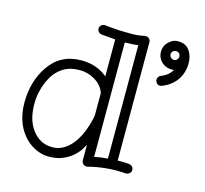

<svg xmlns="http://www.w3.org/2000/svg" viewBox="-107 -850 1056 988"><g transform="rotate(15 421.5 -356.0)"><path d="M408.2 -368.2Q394.5 -409.2 352.5 -433.1Q315.9 -454.1 275.9 -454.1Q235.8 -454.1 210 -443.6Q184.1 -433.1 164.6 -415.3Q145 -397.5 131.1 -373.8Q117.2 -350.1 108.4 -324.2Q91.8 -274.4 92 -228.3Q92.3 -182.1 101.8 -149.2Q111.3 -116.2 129.9 -90.8Q171.4 -34.2 238.8 -34.2Q296.9 -34.2 341.8 -88.4Q375.5 -129.9 395 -193.4Q411.1 -246.6 408.2 -265.1ZM460 -42Q494.1 -49.3 530.8 -51.8V-655.8Q505.9 -651.9 463.9 -651.9H460ZM550.8 -710.9H557.1Q568.4 -710.9 575.2 -703.4Q582 -695.8 582 -686V-55.2H591.8Q626 -55.2 639.9 -53.7Q653.8 -52.2 660.4 -44.9Q667 -37.6 667 -26.9Q667 -16.1 658.4 -9Q649.9 -2 641.1 -2H639.2Q614.7 -3.9 587.6 -3.9Q560.5 -3.9 533.2 -1Q505.9 2 485.6 5.6Q465.3 9.3 453.4 12.2Q441.4 15.1 440.4 15.6Q439.5 16.1 437.5 16.1H434.1Q422.9 16.1 415.5 8.1Q408.2 0 408.2 -9.8V-92.8Q372.1 -17.6 293.9 8.8Q268.1 17.1 230.7 17.1Q193.4 17.1 156.7 -2Q120.1 -21 94.7 -52.7Q42 -118.2 41 -216.8Q41 -333.5 97.7 -415.5Q158.7 -504.9 269 -504.9Q352.1 -504.9 408.2 -457V-653.8Q408.2 -653.8 334 -660.2Q324.2 -661.6 317.6 -668.9Q311 -676.3 311 -686.5Q311 -696.8 319.1 -703.9Q327.1 -710.9 336.9 -710.9H339.8Q340.3 -710.9 351.1 -709.7Q361.8 -708.5 379.2 -707Q396.5 -705.6 418.9 -704.3Q441.4 -703.1 479.5 -703.1Q517.6 -703.1 550.8 -710.9ZM727.1 -677.2Q717.3 -677.2 710.2 -670.4Q703.1 -663.6 703.1 -654.1Q703.1 -644.5 710.2 -637.5Q717.3 -630.4 727.1 -630.4Q736.8 -630.4 743.4 -637.5Q750 -644.5 750 -654.1Q750 -663.6 743.4 -670.4Q736.8 -677.2 727.1 -677.2ZM781.7 -548.3Q753.9 -505.4 702.1 -485.4Q697.3 -483.4 689.5 -483.4Q681.6 -483.4 674.3 -491.5Q667 -499.5 667 -508.3Q667 -526.4 684.1 -533.7Q722.2 -547.9 741.2 -580.6Q737.3 -579.6 733.9 -579.6H727.1Q696.3 -579.6 673.8 -601.1Q651.9 -622.6 651.9 -654.3Q651.9 -685.5 673.8 -706.5Q696.3 -728.5 721.4 -728.5Q746.6 -728.5 761.5 -720.7Q776.4 -712.9 785.9 -699.5Q795.4 -686 800.3 -668.5Q805.2 -650.9 805.2 -630.6Q805.2 -610.4 799.6 -589.1Q793.9 -567.9 781.7 -548.3Z"/></g></svg>

Font: Ribeye Marrow
Style: Regular
Weight: 400
Designer: Astigmatic (AOETI)
Foundry: Astigmatic (AOETI)
Version: Version 1.000